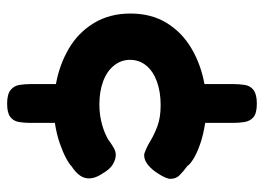

<svg xmlns="http://www.w3.org/2000/svg" viewBox="-121 -539 741 539"><g transform="rotate(90 249.5 -269.5)"><path d="M271 81Q245 81 233 71.5Q221 62 218.5 47Q216 32 216 15V-56Q161 -66 116 -92.5Q71 -119 44.5 -163Q18 -207 18 -265Q18 -324 44.5 -367Q71 -410 116 -436.5Q161 -463 216 -473V-554Q216 -571 218.5 -586.5Q221 -602 233 -611Q245 -620 271 -620Q298 -620 309 -610.5Q320 -601 322.5 -585.5Q325 -570 325 -553V-475Q358 -470 384 -461Q410 -452 426 -442Q442 -432 446 -425Q461 -414 472 -403Q483 -392 482 -374Q480 -365 474.5 -355Q469 -345 462 -335Q437 -301 412 -304Q394 -310 376 -321Q358 -332 334 -341Q310 -350 275 -350Q238 -350 209 -339.5Q180 -329 164 -309.5Q148 -290 148 -264Q148 -239 164 -219Q180 -199 208.5 -188.5Q237 -178 273 -178Q298 -178 319.5 -183Q341 -188 356.5 -195Q372 -202 376 -206Q386 -213 395.5 -218.5Q405 -224 415 -224Q427 -224 441 -216Q455 -208 467 -187Q484 -162 480 -140.5Q476 -119 447 -100Q440 -93 423 -84Q406 -75 381.5 -66.5Q357 -58 325 -53V16Q325 33 322.5 48Q320 63 308.5 72Q297 81 271 81Z"/></g></svg>

Font: Fredoka Expanded SemiBold
Style: Regular
Weight: 600
Width: 7
Designer: Ben Nathan
Foundry: Milena B. Brandão, Ben Nathan
Version: Version 2.001